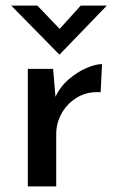

<svg xmlns="http://www.w3.org/2000/svg" viewBox="-20 -663 421 683"><path d="M169 -418 179 -298 175 -314Q192 -352 222.5 -379Q253 -406 286.5 -420.5Q320 -435 343 -435L338 -335Q291 -338 255.5 -317Q220 -296 200 -261Q180 -226 180 -186V0H79V-418ZM113 -643 204 -548 175 -541 267 -643H360L192 -469H191L20 -643Z"/></svg>

Font: Reem Kufi Fun
Style: Regular
Weight: 400
Designer: Khaled Hosny
Version: Version 1.005